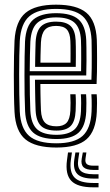

<svg xmlns="http://www.w3.org/2000/svg" viewBox="-20 -629 474 830"><path d="M224 8.8Q132.8 8.8 90 -26.5Q47.2 -61.8 42.8 -145Q41 -178.8 40.4 -220.4Q39.8 -262 39.8 -305.1Q39.8 -348.2 40.6 -387Q41.5 -425.8 42.8 -453.5Q47.8 -537.8 90.2 -573.2Q132.8 -608.8 222.5 -608.8Q311.8 -608.8 353.2 -574.1Q394.8 -539.5 398.5 -457.2Q399 -449.8 399.2 -427.9Q399.5 -406 399.6 -377.1Q399.8 -348.2 399.2 -318.6Q398.8 -289 397.5 -265.8H154.5Q154.8 -243.5 155 -224Q155.2 -204.5 155.8 -186.8Q156.2 -169 157 -152.2Q158.8 -115 174.4 -99Q190 -83 224 -83Q253.2 -83 267.8 -98.2Q282.2 -113.5 284.2 -150.5Q285 -165.5 285 -184.9Q285 -204.2 283.8 -221.5H306.8Q308 -203.2 307.9 -183.2Q307.8 -163.2 307 -149.5Q304.8 -104 285.4 -84.2Q266 -64.5 224 -64.5Q178.2 -64.5 157.4 -84.6Q136.5 -104.8 134 -151Q133.2 -171.2 132.6 -193.4Q132 -215.5 131.8 -238.5Q131.5 -261.5 131.2 -284.2H375.2Q376.2 -308.8 376.5 -335.6Q376.8 -362.5 376.6 -387.2Q376.5 -412 376.2 -430.5Q376 -449 375.8 -456.2Q372.2 -528.2 336.8 -559.4Q301.2 -590.5 222.5 -590.5Q144.5 -590.5 107.1 -558.8Q69.8 -527 65.5 -451.8Q64.2 -427 63.5 -389.1Q62.8 -351.2 62.8 -307.9Q62.8 -264.5 63.4 -222.5Q64 -180.5 65.5 -147.2Q69.2 -74.2 105.6 -41.9Q142 -9.5 224 -9.5Q301.2 -9.5 336.8 -41.2Q372.2 -73 375.8 -146.2Q376.2 -156.8 376.4 -169.9Q376.5 -183 376.2 -196.6Q376 -210.2 375 -221.5H398Q399.5 -204.5 399.4 -183.2Q399.2 -162 398.5 -145.5Q394.8 -62.8 354.1 -27Q313.5 8.8 224 8.8ZM224 -28Q154.5 -28 123.1 -56.1Q91.8 -84.2 88.5 -148Q87 -178.8 86.4 -219.5Q85.8 -260.2 85.8 -303.4Q85.8 -346.5 86.4 -385Q87 -423.5 88.2 -449.8Q92 -518.2 124.9 -545.1Q157.8 -572 222.5 -572Q288.8 -572 319.2 -545.2Q349.8 -518.5 352.8 -455.8Q353.2 -447 353.6 -422.5Q354 -398 353.9 -366.1Q353.8 -334.2 352.8 -302.8H108.5Q108.5 -260.2 109.1 -220.1Q109.8 -180 111.2 -150.2Q114.2 -93.8 140.6 -70Q167 -46.2 224 -46.2Q275.2 -46.2 301.1 -68.6Q327 -91 330 -147.5Q330.8 -163 330.8 -183.1Q330.8 -203.2 329.5 -221.5H352.2Q353.5 -203.5 353.5 -183.5Q353.5 -163.5 352.8 -147Q349.8 -83.2 319.8 -55.6Q289.8 -28 224 -28ZM108.5 -321.2H330.5Q331 -349 331 -376Q331 -403 330.8 -424.2Q330.5 -445.5 330 -454.8Q327.5 -507.5 302.5 -530.6Q277.5 -553.8 222.5 -553.8Q167.5 -553.8 141 -529.9Q114.5 -506 111.2 -448.5Q110 -424.8 109.4 -390.6Q108.8 -356.5 108.5 -321.2ZM131.8 -339.8Q132 -353.8 132.2 -373.6Q132.5 -393.5 133 -413.4Q133.5 -433.2 134 -447.2Q136.8 -495.5 157.9 -515.5Q179 -535.5 222.5 -535.5Q265.5 -535.5 285.2 -516.5Q305 -497.5 307 -454.2Q307.5 -445.2 307.8 -426.9Q308 -408.5 308 -385.6Q308 -362.8 307.5 -339.8ZM154.8 -358.2H284.8Q285 -378.5 285 -398Q285 -417.5 284.8 -432.2Q284.5 -447 284.2 -452.2Q282.8 -486.2 268.8 -501.6Q254.8 -517 222.5 -517Q189.2 -517 174.1 -500.1Q159 -483.2 157 -446.2Q156.5 -432 156 -417.8Q155.5 -403.5 155.2 -388.9Q155 -374.2 154.8 -358.2ZM291 30 286.2 63.8Q279.5 115.2 302.4 138.6Q325.2 162 383.2 162H406V180.8H383.2Q315.2 180.8 288.4 152.9Q261.5 125 269.5 63.8L274 30ZM353.5 30 349.5 57Q347.2 72.8 355 80Q362.8 87.2 383.2 87.2H406V105.5H383.2Q353 105.5 341 93.8Q329 82 333.2 57L338 30ZM322.8 30 318.2 60.5Q313.2 94 328.5 109.1Q343.8 124.2 383.2 124.2H406V143H383.2Q333.8 143 314.4 123.2Q295 103.5 301.2 60.5L306 30Z"/></svg>

Font: Big Shoulders Inline Text Thin
Style: Bold
Weight: 700
Version: Version 2.002